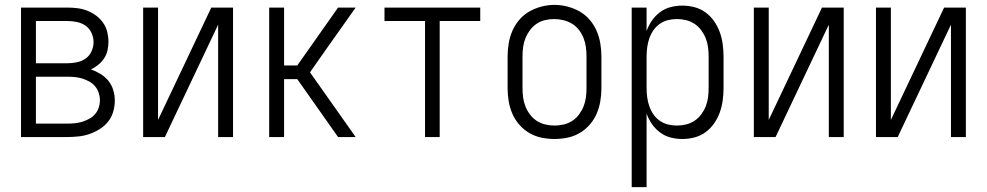

<svg xmlns="http://www.w3.org/2000/svg" viewBox="-20 -561 4040 786"><path d="M66 0V-530H255Q276 -530 296.5 -527.5Q317 -525 336.5 -517.5Q356 -510 373 -497.5Q390 -485 402 -468Q414 -451 419 -430.5Q424 -410 424 -390Q424 -372 420 -354.5Q416 -337 406 -322Q396 -307 382 -295.5Q368 -284 352 -277Q372 -270 391 -258.5Q410 -247 423.5 -230.5Q437 -214 443.5 -192.5Q450 -171 450 -150Q450 -127 443.5 -104Q437 -81 422.5 -63Q408 -45 388 -32.5Q368 -20 346.5 -12.5Q325 -5 301.5 -2.5Q278 0 255 0ZM255 -302Q275 -302 294.5 -306Q314 -310 330 -321Q346 -332 354.5 -350.5Q363 -369 363 -389Q363 -408 354.5 -426.5Q346 -445 330 -456Q314 -467 294.5 -471Q275 -475 255 -475H127V-302ZM255 -55Q271 -55 286.5 -56.5Q302 -58 316.5 -62.5Q331 -67 345 -74.5Q359 -82 369 -93.5Q379 -105 384 -120Q389 -135 389 -151Q389 -166 384 -181Q379 -196 369 -208Q359 -220 345 -227.5Q331 -235 316.5 -239.5Q302 -244 286.5 -245.5Q271 -247 255 -247H127V-55Z M566 0V-530H627V-70L845 -530H934V0H873V-460L655 0Z M1082 0V-530H1143V-293H1197L1364 -530H1436L1322 -369L1249 -265L1436 0H1364L1197 -237H1143V0Z M1720 0V-475H1554V-530H1946V-475H1780V0Z M2250 8Q2223 8 2196.5 2.5Q2170 -3 2147 -16.5Q2124 -30 2106 -50.5Q2088 -71 2077.5 -95.5Q2067 -120 2062.5 -146.5Q2058 -173 2058 -200V-330Q2058 -357 2062.5 -383.5Q2067 -410 2077.5 -434.5Q2088 -459 2106 -480Q2124 -501 2147 -514Q2170 -527 2196.5 -534Q2223 -541 2250 -541Q2277 -541 2303.5 -534Q2330 -527 2353 -514Q2376 -501 2394 -480Q2412 -459 2422.5 -434.5Q2433 -410 2437.5 -383.5Q2442 -357 2442 -330V-200Q2442 -173 2437.5 -146.5Q2433 -120 2422.5 -95.5Q2412 -71 2394 -50.5Q2376 -30 2353 -16.5Q2330 -3 2303.5 2.5Q2277 8 2250 8ZM2250 -47Q2269 -47 2288 -51.5Q2307 -56 2323 -66.5Q2339 -77 2350.5 -92.5Q2362 -108 2369 -125.5Q2376 -143 2378.5 -162Q2381 -181 2381 -200V-330Q2381 -349 2378.5 -368Q2376 -387 2369 -405Q2362 -423 2350 -438.5Q2338 -454 2321.5 -464Q2305 -474 2286 -478.5Q2267 -483 2248 -483Q2229 -483 2210.5 -478.5Q2192 -474 2176.5 -463.5Q2161 -453 2149.5 -437.5Q2138 -422 2131 -404.5Q2124 -387 2121.5 -368Q2119 -349 2119 -330V-200Q2119 -181 2121.5 -162Q2124 -143 2131 -125.5Q2138 -108 2149.5 -92.5Q2161 -77 2177 -66.5Q2193 -56 2212 -51.5Q2231 -47 2250 -47Z M2566 205V-530H2627V-434Q2635 -457 2649 -477Q2663 -497 2682.5 -511.5Q2702 -526 2725.5 -532Q2749 -538 2773 -538Q2799 -538 2823.5 -531.5Q2848 -525 2868.5 -510Q2889 -495 2903.5 -474Q2918 -453 2926.5 -429.5Q2935 -406 2938.5 -380.5Q2942 -355 2942 -330V-200Q2942 -175 2938.5 -149.5Q2935 -124 2926.5 -100.5Q2918 -77 2903.5 -56Q2889 -35 2868.5 -20Q2848 -5 2823.5 1.5Q2799 8 2773 8Q2749 8 2725.5 2Q2702 -4 2682.5 -18.5Q2663 -33 2649 -53Q2635 -73 2627 -96V205ZM2751 -47Q2770 -47 2788.5 -51.5Q2807 -56 2823 -66.5Q2839 -77 2850.5 -92.5Q2862 -108 2869 -125.5Q2876 -143 2878.5 -162Q2881 -181 2881 -200V-330Q2881 -349 2878.5 -368Q2876 -387 2869 -404.5Q2862 -422 2850.5 -437.5Q2839 -453 2823 -463.5Q2807 -474 2788.5 -478.5Q2770 -483 2751 -483Q2732 -483 2714 -478.5Q2696 -474 2680.5 -463Q2665 -452 2654.5 -436.5Q2644 -421 2638 -403.5Q2632 -386 2629.5 -367.5Q2627 -349 2627 -330V-200Q2627 -181 2629.5 -162.5Q2632 -144 2638 -126.5Q2644 -109 2654.5 -93.5Q2665 -78 2680.5 -67Q2696 -56 2714 -51.5Q2732 -47 2751 -47Z M3066 0V-530H3127V-70L3345 -530H3434V0H3373V-460L3155 0Z M3566 0V-530H3627V-70L3845 -530H3934V0H3873V-460L3655 0Z"/></svg>

Font: Iosevka Term Light
Style: Regular
Weight: 300
Monospace: yes
Designer: Belleve Invis
Foundry: Belleve Invis
Version: Version 9.0.1; ttfautohint (v1.8.3)